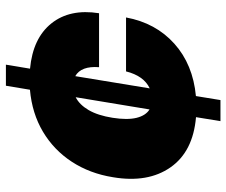

<svg xmlns="http://www.w3.org/2000/svg" viewBox="-78 -594 763 647"><g transform="rotate(-90 303.5 -270.5)"><path d="M218.8 90.9 232.2 8.5Q116.1 -1.4 63 -77.6Q9.9 -153.8 29.8 -271.3Q42.3 -349.4 81.9 -410Q121.4 -470.5 183.2 -507.3Q245 -544 324.6 -551.1L338.1 -632.1H409.1L395.6 -550.8Q498.2 -541.2 548.1 -478.9Q598 -416.5 582.4 -318.2H400.6Q405.2 -378.6 370.4 -398.4L329.2 -147.4Q371.4 -167.3 386.4 -227.3H568.2Q549.7 -127.1 479.8 -64.5Q409.8 -1.8 303.3 8.2L289.8 90.9ZM258.2 -148.1 299.4 -397Q274.1 -384.2 256 -353.2Q237.9 -322.1 230.1 -272.7Q222.3 -223 229.9 -191.9Q237.6 -160.9 258.2 -148.1Z"/></g></svg>

Font: Inter UI Black
Style: Italic
Weight: 900
Italic angle: -9.39999°
Designer: Rasmus Andersson
Foundry: rsms
Version: 3.2;8d6f07862